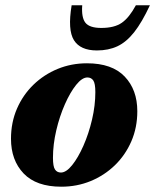

<svg xmlns="http://www.w3.org/2000/svg" viewBox="-20 -690 586 725"><path d="M308.5 -451Q403 -451 450.8 -401Q498.5 -351 498.5 -270Q498.5 -208.5 476 -156.5Q453.5 -104.5 413.8 -66Q374 -27.5 322.2 -6.2Q270.5 15 211.5 15Q117 15 69.2 -35Q21.5 -85 21.5 -166Q21.5 -227.5 44 -279.5Q66.5 -331.5 106.2 -370Q146 -408.5 197.8 -429.8Q249.5 -451 308.5 -451ZM210 -38.5Q230 -38.5 252.5 -66.5Q275 -94.5 295 -139.8Q315 -185 327.5 -238.2Q340 -291.5 340 -342Q340 -375 332.2 -386.2Q324.5 -397.5 310 -397.5Q290 -397.5 267.5 -369.5Q245 -341.5 225 -296.2Q205 -251 192.5 -197.8Q180 -144.5 180 -94Q180 -61 187.8 -49.8Q195.5 -38.5 210 -38.5ZM362.5 -584.5Q412 -584.5 440 -604Q468 -623.5 493 -670H546Q516 -605.5 486.5 -568.2Q457 -531 423.2 -515.2Q389.5 -499.5 346 -499.5Q283.5 -499.5 259.2 -538.2Q235 -577 250.5 -670H290.5Q287 -624 302.5 -604.2Q318 -584.5 362.5 -584.5Z"/></svg>

Font: Newsreader 16pt ExtraBold
Style: Italic
Weight: 800
Italic angle: -17°
Designer: Hugues Gentile
Foundry: Production Type
Version: Version 1.003; ttfautohint (v1.8.3)